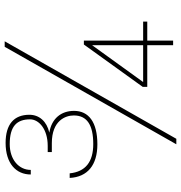

<svg xmlns="http://www.w3.org/2000/svg" viewBox="4 -780 790 839"><g transform="rotate(-90 399.5 -361.0)"><path d="M621 -354V-131H460ZM621 0H641V-113H724V-131H641V-390H624L439 -133V-113H621ZM41 -452C45 -374 97 -331 188 -331C285 -331 334 -369 334 -433C334 -490 300 -531 239 -541C288 -552 317 -585 317 -628C317 -695 276 -732 194 -732C104 -732 56 -686 56 -622H76C76 -674 121 -714 189 -714C267 -714 297 -683 297 -625C297 -587 255 -548 181 -548H154V-530H193C292 -530 314 -470 314 -434C314 -376 272 -349 189 -349C111 -349 68 -383 61 -452ZM614 -736 188 14H212L638 -736Z"/></g></svg>

Font: Perun Thin
Style: Regular
Weight: 100
Foundry: Copyright (c) Stefan Peev, Context Ltd, 2016
Version: Version 1.089